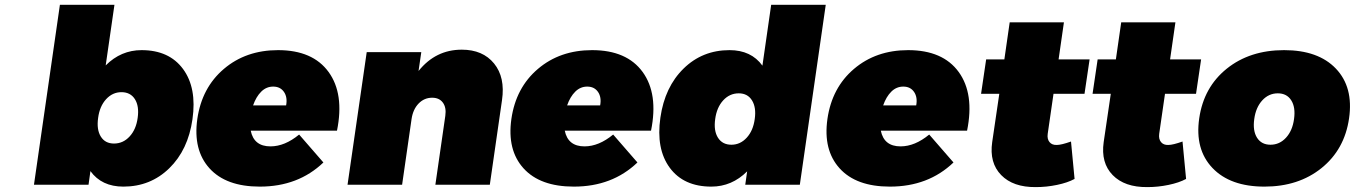

<svg xmlns="http://www.w3.org/2000/svg" viewBox="-20 -762 5589 792"><path d="M120.1 0 227.1 -742.2H452.1L416 -492.2Q479 -555.2 564 -555.2Q677.7 -555.2 735.1 -477.3Q792.5 -399.4 773.9 -270Q755.9 -143.6 678.2 -67.9Q600.6 7.8 488.8 7.8Q399.4 7.8 353 -56.2L345.2 0ZM384.8 -275.9Q377.9 -227.5 395.8 -198.7Q413.6 -169.9 450.2 -169.9Q487.8 -169.9 514.6 -199Q541.5 -228 547.9 -275.9Q554.7 -324.2 536.4 -353Q518.1 -381.8 481 -381.8Q444.3 -381.8 417.7 -352.8Q391.1 -323.7 384.8 -275.9Z M793.9 -271Q812.5 -400.4 903.6 -477.8Q994.6 -555.2 1127 -555.2Q1270 -555.2 1335.4 -465.1Q1400.9 -375 1370.1 -223.1H1014.2Q1027.3 -158.2 1095.7 -158.2Q1154.8 -158.2 1213.9 -207L1314 -91.8Q1210 7.8 1051.8 7.8Q912.6 7.8 844.2 -67.6Q775.9 -143.1 793.9 -271ZM1023.9 -327.1H1160.2Q1166.5 -360.8 1151.4 -382.8Q1136.2 -404.8 1106.9 -404.8Q1078.6 -404.8 1057.6 -384Q1036.6 -363.3 1023.9 -327.1Z M1413.6 0 1492.7 -546.9H1717.8L1706.5 -469.2Q1776.9 -557.1 1884.8 -557.1Q1971.7 -557.1 2018.1 -500Q2064.5 -442.9 2050.8 -349.1L2000.5 0H1775.9L1816.9 -284.2Q1821.8 -318.4 1806.9 -338.6Q1792 -358.9 1762.7 -358.9Q1730 -358.9 1706.8 -335Q1683.6 -311 1677.7 -271L1638.7 0Z M2089.4 -271Q2107.9 -400.4 2199 -477.8Q2290 -555.2 2422.4 -555.2Q2565.4 -555.2 2630.9 -465.1Q2696.3 -375 2665.5 -223.1H2309.6Q2322.8 -158.2 2391.1 -158.2Q2450.2 -158.2 2509.3 -207L2609.4 -91.8Q2505.4 7.8 2347.2 7.8Q2208 7.8 2139.6 -67.6Q2071.3 -143.1 2089.4 -271ZM2319.3 -327.1H2455.6Q2461.9 -360.8 2446.8 -382.8Q2431.6 -404.8 2402.3 -404.8Q2374 -404.8 2353 -384Q2332 -363.3 2319.3 -327.1Z M2704.1 -276.9Q2722.2 -403.3 2799.8 -479.2Q2877.4 -555.2 2989.3 -555.2Q3078.6 -555.2 3125 -491.2L3161.1 -742.2H3386.2L3279.3 0H3054.2L3062 -55.2Q2999 7.8 2914.1 7.8Q2800.3 7.8 2742.9 -69.8Q2685.5 -147.5 2704.1 -276.9ZM2930.2 -271Q2923.3 -222.7 2941.7 -193.8Q2960 -165 2997.1 -165Q3033.7 -165 3060.3 -194.1Q3086.9 -223.1 3093.3 -271Q3100.1 -318.8 3082 -347.9Q3064 -377 3027.3 -377Q2989.7 -377 2963.1 -347.9Q2936.5 -318.8 2930.2 -271Z M3393.1 -271Q3411.6 -400.4 3502.7 -477.8Q3593.8 -555.2 3726.1 -555.2Q3869.1 -555.2 3934.6 -465.1Q4000 -375 3969.2 -223.1H3613.3Q3626.5 -158.2 3694.8 -158.2Q3753.9 -158.2 3813 -207L3913.1 -91.8Q3809.1 7.8 3650.9 7.8Q3511.7 7.8 3443.4 -67.6Q3375 -143.1 3393.1 -271ZM3623 -327.1H3759.3Q3765.6 -360.8 3750.5 -382.8Q3735.4 -404.8 3706.1 -404.8Q3677.7 -404.8 3656.7 -384Q3635.7 -363.3 3623 -327.1Z M4026.9 -375 4047.9 -517.1H4123L4145 -669.9H4368.7L4346.7 -517.1H4474.6L4453.6 -375H4325.7L4301.8 -210Q4298.8 -188.5 4309.3 -175.8Q4319.8 -163.1 4339.8 -164.1Q4357.9 -164.1 4397.9 -178.2L4412.6 -23.9Q4383.8 -8.3 4340.3 0.7Q4296.9 9.8 4252.9 9.8Q4159.2 10.7 4109.9 -39.8Q4060.5 -90.3 4072.8 -175.8L4102.1 -375Z M4486.8 -375 4507.8 -517.1H4583L4605 -669.9H4828.6L4806.6 -517.1H4934.6L4913.6 -375H4785.6L4761.7 -210Q4758.8 -188.5 4769.3 -175.8Q4779.8 -163.1 4799.8 -164.1Q4817.9 -164.1 4857.9 -178.2L4872.6 -23.9Q4843.8 -8.3 4800.3 0.7Q4756.8 9.8 4712.9 9.8Q4619.1 10.7 4569.8 -39.8Q4520.5 -90.3 4532.7 -175.8L4562 -375Z M4926.8 -273.9Q4945.3 -402.3 5040.5 -478.8Q5135.7 -555.2 5276.9 -555.2Q5418 -555.2 5490.7 -478.8Q5563.5 -402.3 5544.9 -273.9Q5526.4 -145.5 5431.4 -68.8Q5336.4 7.8 5195.8 7.8Q5054.7 7.8 4981.4 -69.1Q4908.2 -146 4926.8 -273.9ZM5153.8 -271Q5147 -222.7 5165.3 -193.8Q5183.6 -165 5220.7 -165Q5258.3 -165 5284.9 -194.1Q5311.5 -223.1 5317.9 -271Q5324.7 -319.3 5306.4 -348.1Q5288.1 -377 5251 -377Q5213.4 -377 5186.8 -347.9Q5160.2 -318.8 5153.8 -271Z"/></svg>

Font: Trueno Black
Style: Italic
Weight: 900
Designer: Julieta Ulanovsky
Foundry: Julieta Ulanovsky
Version: Version 3.001b | FøM Fix